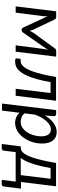

<svg xmlns="http://www.w3.org/2000/svg" viewBox="769 -1293 689 2267"><g transform="rotate(90 1113.5 -159.5)"><path d="M329.6 -209.5Q333.5 -199.2 337.2 -187.7Q340.8 -176.3 343.3 -164.6Q348.6 -175.8 354.5 -187.3Q360.4 -198.7 367.2 -209L549.3 -460Q556.6 -471.2 565.2 -474.9Q573.7 -478.5 582.5 -478.5H648.9L590.3 0H515.1L556.6 -319.3Q558.1 -333 561.8 -350.1Q565.4 -367.2 569.3 -380.9L363.3 -86.4Q359.4 -79.6 352.5 -75.2Q345.7 -70.8 337.4 -70.8H329.1Q320.8 -70.8 315.2 -75.2Q309.6 -79.6 306.6 -86.4L171.4 -377.4Q172.4 -363.8 172.1 -347.9Q171.9 -332 170.4 -319.3L129.4 0H55.2L113.8 -478.5H180.7Q189 -478.5 197 -474.6Q205.1 -470.7 210.4 -459.5L329.6 -209.5Z M1169.4 -477.1 1110.8 0H1028.3L1078.6 -412.1H949.7Q933.6 -321.3 915.3 -254.9Q897 -188.5 876.7 -141.8Q856.4 -95.2 835.2 -66.4Q814 -37.6 792.2 -21.2Q770.5 -4.9 748.8 0.7Q727.1 6.3 706.1 6.3Q667.5 6.3 668.9 -6.3L675.3 -58.6H698.2Q712.9 -58.6 728.3 -64.2Q743.7 -69.8 759.8 -85.9Q775.9 -102.1 792.2 -131.1Q808.6 -160.2 825 -206.5Q841.3 -252.9 857.4 -319.3Q873.5 -385.7 888.7 -477.1Z M1202.6 0ZM1202.6 161.1 1280.3 -478H1323.2Q1337.4 -478 1345 -470.9Q1352.5 -463.9 1351.6 -449.2L1343.8 -346.2Q1362.8 -377.4 1385 -403.1Q1407.2 -428.7 1431.9 -446.8Q1456.5 -464.8 1483.4 -474.6Q1510.3 -484.4 1538.1 -484.4Q1603.5 -484.4 1639.2 -439.7Q1674.8 -395 1674.8 -308.6Q1674.8 -270 1666.5 -231.4Q1658.2 -192.9 1642.8 -158Q1627.4 -123 1605.5 -92.8Q1583.5 -62.5 1556.6 -40.5Q1529.8 -18.6 1498.3 -5.9Q1466.8 6.8 1432.1 6.8Q1395 6.8 1364 -7.3Q1333 -21.5 1311.5 -47.4L1286.1 161.1ZM1506.3 -416Q1481.9 -416 1457.3 -401.9Q1432.6 -387.7 1409.7 -362.3Q1386.7 -336.9 1366.9 -302Q1347.2 -267.1 1333 -225.6L1318.4 -106Q1337.9 -80.1 1364.7 -69.8Q1391.6 -59.6 1419.4 -59.6Q1459 -59.6 1490.5 -81.5Q1522 -103.5 1543.9 -138.4Q1565.9 -173.3 1577.9 -216.1Q1589.8 -258.8 1589.8 -300.8Q1589.8 -357.4 1568.1 -386.7Q1546.4 -416 1506.3 -416Z M2179.7 -477.1 2128.4 -60.1 2121.1 0 2128.9 -62.5H2207.5L2182.1 138.7Q2180.7 150.9 2173.1 157.7Q2165.5 164.6 2154.8 164.6H2104L2124 0H1775.9L1758.8 140.6Q1757.8 149.4 1751.2 157Q1744.6 164.6 1732.4 164.6H1680.2L1700.7 0H1700.2L1708 -60.1H1726.6Q1740.7 -60.5 1755.4 -67.1Q1770 -73.7 1784.7 -90.3Q1799.3 -106.9 1814.2 -136.2Q1829.1 -165.5 1844 -211.7Q1858.9 -257.8 1873.8 -323Q1888.7 -388.2 1903.8 -477.1ZM1964.4 -412.1Q1951.2 -337.9 1936.5 -280.8Q1921.9 -223.6 1906.7 -180.9Q1891.6 -138.2 1876 -108.6Q1860.4 -79.1 1844.7 -60.1H2047.9L2090.8 -412.1Z"/></g></svg>

Font: Carlito
Style: Italic
Weight: 400
Italic angle: -7°
Designer: Lukasz Dziedzic
Foundry: tyPoland Lukasz Dziedzic
Version: Version 1.104